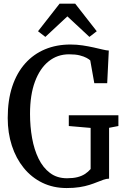

<svg xmlns="http://www.w3.org/2000/svg" viewBox="-20 -988 660 1020"><path d="M334 11Q263 11 205.2 -17Q147.5 -45 106.2 -95.8Q65 -146.5 43 -214.2Q21 -282 21 -361Q21 -456 45.2 -528.8Q69.5 -601.5 113.8 -651Q158 -700.5 219 -726Q280 -751.5 354 -751.5Q387.5 -751.5 418.8 -746.8Q450 -742 477 -736Q504 -730 524.8 -725Q545.5 -720 558 -719.5L549.5 -546H481L459.5 -667Q453.5 -673 439.8 -680.5Q426 -688 403.5 -693.8Q381 -699.5 347 -699.5Q285 -699.5 238.5 -662.2Q192 -625 165.8 -554.5Q139.5 -484 139.5 -383Q139.5 -316 150.5 -254.5Q161.5 -193 185 -145Q208.5 -97 245.8 -69Q283 -41 336 -41Q368 -41 391 -46.8Q414 -52.5 431 -63.5Q448 -74.5 461.5 -90V-308.5L345.5 -318.5V-375.5H609V-318.5L559.5 -309V-39Q545 -38.5 529.8 -33.2Q514.5 -28 496.2 -20.5Q478 -13 455.2 -5.8Q432.5 1.5 402.8 6.2Q373 11 334 11ZM221 -792 182 -822 296.5 -968.5H379.5L494 -822L455 -792L338 -901Z"/></svg>

Font: Merriweather 24pt SemiCondensed
Style: Regular
Weight: 400
Width: 4
Designer: Eben Sorkin
Foundry: Eben Sorkin
Version: Version 2.100